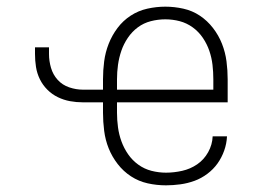

<svg xmlns="http://www.w3.org/2000/svg" viewBox="-20 -548 790 576"><path d="M478 8Q450 8 423 2Q396 -4 373 -19Q350 -34 333 -56Q316 -78 306 -103Q296 -128 292.5 -155.5Q289 -183 289 -210V-241H229Q209 -241 190 -244.5Q171 -248 153.5 -256.5Q136 -265 122 -279Q108 -293 99.5 -310.5Q91 -328 88 -347Q85 -366 85 -386V-406H127V-386Q127 -365 133 -344.5Q139 -324 153 -308.5Q167 -293 187.5 -286Q208 -279 229 -279H289V-310Q289 -337 292.5 -364Q296 -391 306 -416.5Q316 -442 332.5 -464Q349 -486 372 -501Q395 -516 422 -522Q449 -528 476 -528Q503 -528 530 -522Q557 -516 579.5 -501Q602 -486 619 -464Q636 -442 646 -416.5Q656 -391 659.5 -364Q663 -337 663 -310V-241H331V-210Q331 -188 334 -166Q337 -144 344.5 -123.5Q352 -103 364.5 -85Q377 -67 395 -54Q413 -41 434.5 -35.5Q456 -30 478 -30Q502 -30 526.5 -35.5Q551 -41 571.5 -55Q592 -69 604.5 -91.5Q617 -114 618 -139H661Q660 -117 652.5 -96Q645 -75 632.5 -57.5Q620 -40 602 -26.5Q584 -13 563.5 -5.5Q543 2 521 5Q499 8 478 8ZM331 -279H620V-310Q620 -332 617.5 -353.5Q615 -375 608 -395.5Q601 -416 588.5 -434.5Q576 -453 558 -466Q540 -479 519 -484.5Q498 -490 476 -490Q454 -490 432.5 -484.5Q411 -479 393.5 -466Q376 -453 363.5 -434.5Q351 -416 344 -395.5Q337 -375 334 -353.5Q331 -332 331 -310Z"/></svg>

Font: Zed Sans Extralight Extended
Style: Regular
Weight: 200
Width: 7
Designer: Belleve Invis
Foundry: Belleve Invis
Version: Version 1.0.0; ttfautohint (v1.8.4)